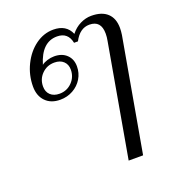

<svg xmlns="http://www.w3.org/2000/svg" viewBox="-136 -682 896 975"><g transform="rotate(-20 312.0 -194.0)"><path d="M500 -423Q504 -443 504 -462Q504 -533 441 -533Q389 -533 358 -473H337Q325 -533 266 -533Q183 -533 150 -422Q161 -431 180 -437Q199 -443 218 -443Q260 -443 285 -419Q310 -395 310 -356Q310 -320 292 -290Q274 -260 242.5 -242.5Q211 -225 173 -225Q123 -225 94 -255Q65 -285 65 -335Q65 -397 92 -452Q119 -507 163.5 -539.5Q208 -572 260 -572Q330 -572 354 -515Q376 -543 405.5 -557.5Q435 -572 465 -572Q522 -572 552 -544Q582 -516 582 -464Q582 -447 579 -427L471 184H393ZM275 -351Q275 -379 257 -396Q239 -413 208 -413Q168 -413 140.5 -385.5Q113 -358 113 -318Q113 -289 131 -272Q149 -255 180 -255Q220 -255 247.5 -283Q275 -311 275 -351Z"/></g></svg>

Font: Fahkwang Light
Style: Italic
Weight: 300
Italic angle: -10°
Version: Version 1.000; ttfautohint (v1.6)